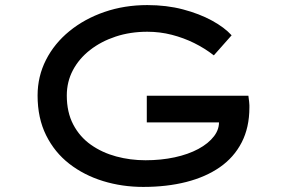

<svg xmlns="http://www.w3.org/2000/svg" viewBox="-20 -726 1122 756"><path d="M544 10Q461 10 386 -13Q311 -36 253 -81Q195 -126 161.5 -193.5Q128 -261 128 -350Q128 -425 161 -490Q194 -555 253.5 -603.5Q313 -652 391.5 -679Q470 -706 560 -706Q636 -706 700.5 -689Q765 -672 814.5 -645Q864 -618 892 -587L822 -508Q786 -536 744.5 -556.5Q703 -577 656.5 -589Q610 -601 560 -601Q493 -601 435.5 -582Q378 -563 334.5 -529Q291 -495 267 -449.5Q243 -404 243 -350Q243 -284 268.5 -235.5Q294 -187 338 -156Q382 -125 437.5 -110Q493 -95 553 -95Q614 -95 667.5 -106.5Q721 -118 761 -139.5Q801 -161 823 -190Q845 -219 842 -253L841 -266L857 -244H558V-349H958Q960 -334 961 -325Q962 -316 962 -311.5Q962 -307 962 -303Q962 -224 931.5 -165Q901 -106 845.5 -67.5Q790 -29 713.5 -9.5Q637 10 544 10Z"/></svg>

Font: Lexend Zetta
Style: Regular
Weight: 400
Designer: Bonnie Shaver-Troup, Thomas Jockin
Foundry: Lexend
Version: Version 1.007